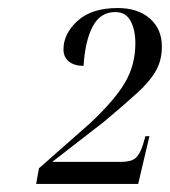

<svg xmlns="http://www.w3.org/2000/svg" viewBox="-20 -845 423 478"><path d="M70 -387 77 -426 204 -538Q266 -596 291.5 -640Q317 -684 317 -737Q317 -771 305 -793Q293 -815 267 -815Q230 -815 211 -779.5Q192 -744 188 -681Q165 -681 151.5 -692Q138 -703 138 -722Q138 -761 173 -793Q208 -825 273 -825Q323 -825 353 -799Q383 -773 383 -729Q383 -695 368 -668.5Q353 -642 321 -613Q289 -584 239 -542L110 -442H281Q306 -442 317 -451Q328 -460 336 -485L342 -506H352L324 -387Z"/></svg>

Font: Noto Serif Display Condensed
Style: Italic
Weight: 400
Width: 3
Italic angle: -12°
Designer: Monotype Design Team
Foundry: Monotype Imaging Inc.
Version: Version 2.009